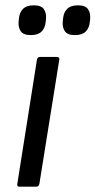

<svg xmlns="http://www.w3.org/2000/svg" viewBox="-20 -702 359 722"><path d="M53 0Q43 0 45 -10L119 -478Q121 -488 131 -488H193Q198 -488 201 -485.5Q204 -483 203 -478L128 -10Q127 -6 124.5 -3Q122 0 117 0ZM262 -570Q234 -570 224 -584.5Q214 -599 216 -621L217 -631Q219 -655 232.5 -668.5Q246 -682 273 -682Q301 -682 311 -667.5Q321 -653 319 -631L318 -621Q316 -597 302.5 -583.5Q289 -570 262 -570ZM96 -570Q68 -570 58 -584.5Q48 -599 50 -621L51 -631Q53 -655 66.5 -668.5Q80 -682 107 -682Q135 -682 145 -667.5Q155 -653 153 -631L152 -621Q150 -597 136.5 -583.5Q123 -570 96 -570Z"/></svg>

Font: Sofia Sans Hairline
Style: Italic
Weight: 1
Italic angle: -9°
Designer: Botio Nikoltchev, Ani Petrova
Foundry: lettersoup
Version: Version 4.102